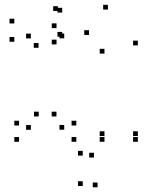

<svg xmlns="http://www.w3.org/2000/svg" viewBox="-20 -586 660 807"><path d="M559.4 10V-10H539.4V10ZM559.4 -14.2V-34.2H539.4V-14.2ZM419.1 -14.2V-34.2H399.1V-14.2ZM419.1 10V-10H399.1V10ZM374.9 76.1V56.1H354.9V76.1ZM327.8 68.1V48.1H307.8V68.1ZM327.8 195.8V175.8H307.8V195.8ZM390 201.2V181.2H370V201.2ZM559.4 10V-10H539.4V10ZM559.4 -395.2V-415.2H539.4V-395.2ZM433.6 -545.8V-565.8H413.6V-545.8ZM217.6 -467.8V-487.8H197.6V-467.8ZM217.6 -399.3V-419.3H197.6V-399.3ZM354.1 -439.1V-459.1H334.1V-439.1ZM419.1 -360.8V-380.8H399.1V-360.8ZM419.1 10V-10H399.1V10ZM300.8 10V-10H280.8V10ZM300.8 -58.5V-78.5H280.8V-58.5ZM217.3 -96.6V-116.6H197.3V-96.6ZM249.9 -40.8V-60.8H229.9V-40.8ZM249.9 -424.9V-444.9H229.9V-424.9ZM241.4 -431.9V-451.9H221.4V-431.9ZM241.4 -533.2V-553.2H221.4V-533.2ZM223.5 -539.9V-559.9H203.5V-539.9ZM40.1 -487.4V-507.4H20.1V-487.4ZM40.1 -410.5V-430.5H20.1V-410.5ZM142 -385.1V-405.1H122V-385.1ZM109.6 -424.6V-444.6H89.6V-424.6ZM109.6 -40.4V-60.4H89.6V-40.4ZM142.8 -96.6V-116.6H122.8V-96.6ZM60.1 -58.5V-78.5H40.1V-58.5ZM60.1 10V-10H40.1V10Z"/></svg>

Font: Monaspace Xenon Dots Var
Style: Regular
Weight: 400
Designer: Riley Cran and the Lettermatic Team
Version: Version 1.100 (Monaspace Xenon Dots)